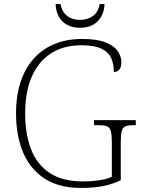

<svg xmlns="http://www.w3.org/2000/svg" viewBox="-20 -916 699 946"><path d="M379 10Q271 10 200 -36Q129 -82 94 -164.5Q59 -247 59 -358Q59 -472 98 -554Q137 -636 210 -680Q283 -724 385 -724Q456 -724 498 -708Q540 -692 559 -665.5Q578 -639 578 -609Q578 -585 567.5 -573Q557 -561 541 -561Q541 -602 527 -631.5Q513 -661 478 -677Q443 -693 381 -693Q294 -693 232 -653.5Q170 -614 137 -539Q104 -464 104 -358Q104 -255 133.5 -179.5Q163 -104 226 -63Q289 -22 390 -22Q429 -22 467.5 -27.5Q506 -33 531 -45V-215Q531 -252 526 -270Q521 -288 507.5 -293.5Q494 -299 470 -299H443V-324H649V-299H633Q610 -299 597 -293Q584 -287 579.5 -269.5Q575 -252 575 -214V-28Q533 -8 486.5 1Q440 10 379 10ZM374 -779Q337 -779 310 -794Q283 -809 269 -835.5Q255 -862 254 -896H278Q286 -856 311.5 -837Q337 -818 374 -818Q411 -818 437.5 -837Q464 -856 471 -896H495Q494 -862 479.5 -835.5Q465 -809 438.5 -794Q412 -779 374 -779Z"/></svg>

Font: Noto Serif Gujarati ExtraLight
Style: Regular
Weight: 250
Version: Version 2.102